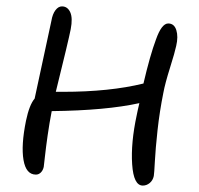

<svg xmlns="http://www.w3.org/2000/svg" viewBox="-20 -537 619 598"><path d="M91.8 6.8Q61 6.8 53.2 -38.8Q45.4 -84.5 61 -161.1Q71.3 -210.4 87.9 -230Q96.2 -269.5 114.5 -353.5Q132.8 -437.5 140.1 -472.2Q143.6 -493.2 152.6 -505.1Q161.6 -517.1 172.9 -517.1Q190.4 -517.1 198.7 -499Q207 -481 200.2 -445.8Q193.4 -411.1 153.8 -251H175.8Q321.8 -251 426.8 -276.9Q447.3 -364.7 465.8 -414.1Q483.4 -463.9 503.9 -463.9Q522.5 -463.9 529.1 -443.4Q535.6 -422.9 528.8 -394Q524.9 -375 509.5 -325.9Q494.1 -276.9 488.8 -248Q477.1 -189.9 470.7 -131.8Q464.4 -73.7 462.4 -35.2Q460.4 3.4 459 11.2Q456.1 24.9 446.3 33Q436.5 41 424.8 41Q396 41 391.6 -25.4Q387.2 -91.8 405.8 -178.2Q406.2 -180.7 409.2 -194.6Q412.1 -208.5 414.1 -215.8Q310.5 -192.9 141.1 -190.9Q133.8 -153.3 128.4 -115.5Q123 -77.6 120.1 -50.8Q117.2 -23.9 116.2 -17.1Q113.8 -6.3 107.2 0.2Q100.6 6.8 91.8 6.8Z"/></svg>

Font: Shantell Sans Irregular Bouncy
Style: Italic
Weight: 300
Italic angle: -11.31°
Designer: Stephen Nixon, Anya Danilova, Shantell Martin
Foundry: Arrow Type
Version: Version 1.006;[9816181b4]